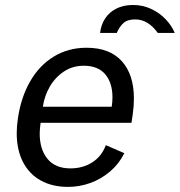

<svg xmlns="http://www.w3.org/2000/svg" viewBox="-20 -722 704 752"><path d="M319 -535Q409.5 -535 457 -482.5Q504.5 -430 504.5 -336Q504.5 -307.5 500 -275L495 -241H139Q135.5 -215.5 135.5 -199Q135.5 -137 166 -99.8Q196.5 -62.5 256 -62.5Q304.5 -62.5 341.5 -86.2Q378.5 -110 394.5 -153.5L467 -122Q446 -80 411 -50.2Q376 -20.5 333.5 -5.2Q291 10 246.5 10Q185 10 139.8 -15Q94.5 -40 70 -87.5Q45.5 -135 45.5 -200.5Q45.5 -227.5 50 -257.5Q62 -340.5 98 -403.2Q134 -466 190.8 -500.5Q247.5 -535 319 -535ZM417.5 -304Q420.5 -323 420.5 -340.5Q420.5 -397.5 392.2 -431Q364 -464.5 308 -464.5Q264 -464.5 229.8 -441.5Q195.5 -418.5 174.5 -381.8Q153.5 -345 148 -304ZM664.5 -593H598Q560 -646 509.5 -646Q478.5 -646 462.5 -630.8Q446.5 -615.5 437.5 -593H372Q375.5 -624.5 391.5 -649.2Q407.5 -674 435.5 -688.2Q463.5 -702.5 501 -702.5Q539 -702.5 571.8 -687.2Q604.5 -672 628.2 -647.2Q652 -622.5 664.5 -593Z"/></svg>

Font: 1883 Sans
Style: Italic
Weight: 400
Italic angle: -8°
Designer: 1883 Sans project is a fork of Public Sans.
Version: Version 1.009